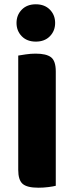

<svg xmlns="http://www.w3.org/2000/svg" viewBox="-20 -867 345 895"><path d="M159 8Q106 8 85.5 -10Q65 -28 65 -75V-608Q77 -610 100 -613.5Q123 -617 146 -617Q196 -617 218 -600Q240 -583 240 -534V-1Q229 2 206 5Q183 8 159 8ZM237 -760Q237 -723 212.5 -698Q188 -673 147 -673Q106 -673 81.5 -698Q57 -723 57 -760Q57 -797 81.5 -822Q106 -847 147 -847Q188 -847 212.5 -822Q237 -797 237 -760Z"/></svg>

Font: Baloo Paaji 2 ExtraBold
Style: Regular
Weight: 800
Designer: Shuchita Grover, Noopur Datye and Ek Type
Foundry: Ek Type
Version: Version 1.640;hotconv 1.0.111;makeotfexe 2.5.65597; ttfautoh